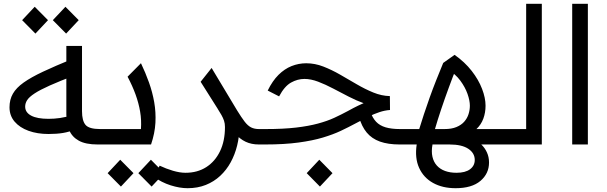

<svg xmlns="http://www.w3.org/2000/svg" viewBox="-20 -760 3192 1010"><path d="M235.2 -55.1Q176.6 -55.1 130.1 -71.9Q83.6 -88.8 56.8 -120.2Q30 -151.7 30 -195.7Q30 -236 47.8 -267.1Q65.6 -298.2 104.6 -325.9Q143.6 -353.5 206.4 -383Q269.2 -412.5 358.9 -449.2L376.2 -364.8Q293.8 -333.5 242 -310.3Q190.1 -287.1 161.8 -268.4Q133.4 -249.7 122.9 -233.4Q112.4 -217 112.4 -199Q112.4 -168.6 144 -151.7Q175.5 -134.9 235.2 -134.9Q264.9 -134.9 295.6 -139.2Q326.2 -143.6 361.6 -154.9L381.5 -81.1Q344.9 -66.1 311.5 -60.6Q278.2 -55.1 235.2 -55.1ZM493.6 0Q430.3 0 394.5 -20Q358.7 -39.9 343.8 -75.8Q329 -111.6 329 -157.9V-518.3H411.4V-175.2Q411.4 -124.8 430.1 -102.9Q448.8 -81.1 506.8 -81.1H537.4V0ZM166.3 -583.3 96.4 -653.9 162.6 -724.4 232.5 -653.9ZM327.8 -583.3 257.9 -653.9 324.2 -724.4 394 -653.9Z M537 0V-81.1H721.4Q724.8 -128.1 717.1 -173Q709.5 -217.9 693 -263.3Q676.5 -308.7 651.1 -356.5L721.5 -427.5Q745.6 -377.2 763.7 -326.3Q781.9 -275.5 791.2 -222.7Q800.5 -169.8 797.6 -114.4Q794.6 -58.9 774.6 0ZM616.1 221.4 546.2 150.9 612.4 80.3 682.3 150.9ZM777.6 221.4 707.7 150.9 773.9 80.3 843.8 150.9Z M966.6 230Q925.6 230 878 215Q830.3 200 788 169.4L819.9 111.5Q852.6 127.2 889.3 138.1Q926 148.9 956 148.9Q1018.4 148.9 1064.9 119.2Q1111.4 89.5 1137.4 35.6Q1163.4 -18.3 1163.4 -91.8Q1163.4 -110.4 1158.4 -125.2Q1153.4 -140 1144.9 -155Q1136.5 -170 1125.5 -186.9L1239.2 -91.8Q1239.2 -42 1227.5 5.3Q1215.9 52.7 1193.7 93.4Q1171.5 134.1 1138.5 164.9Q1105.5 195.7 1062.6 212.8Q1019.6 230 966.6 230ZM1341.9 0Q1302.6 0 1272.2 -14.3Q1241.7 -28.7 1214.7 -59Q1187.7 -89.4 1157.4 -136.7L1035.4 -329.8L1093.2 -402.5L1227.2 -179.3Q1250.2 -141.9 1266.9 -120.2Q1283.6 -98.5 1300.9 -89.8Q1318.3 -81.1 1342.2 -81.1H1350.2V0Z M2082 0Q2021.4 0 1978.5 -15.3Q1935.7 -30.7 1909 -62.9Q1882.3 -95.1 1868.7 -144.5L1928.6 -171.7Q1939.6 -139.6 1958.4 -119.6Q1977.3 -99.5 2008.1 -90.3Q2039 -81.1 2084 -81.1H2108.3V0ZM1350 0V-81.1H1378Q1470.6 -81.1 1537.3 -88.9Q1604 -96.8 1652.6 -110Q1701.3 -123.1 1738.5 -140.3Q1775.6 -157.5 1809.6 -175.8Q1824.7 -184.5 1838.6 -191.5Q1852.5 -198.6 1865.8 -205.1Q1879.2 -211.6 1892.6 -217.3Q1855.2 -230.6 1814.7 -251.5Q1774.2 -272.3 1733.1 -294Q1692 -315.7 1653.5 -330.3Q1615 -344.8 1581.6 -344.8Q1545.2 -344.8 1510.9 -325.6Q1476.5 -306.4 1448.2 -253L1388.3 -283.6Q1413.3 -334.6 1444.9 -366.1Q1476.6 -397.5 1513.7 -412.4Q1550.9 -427.2 1590.9 -427.2Q1636.5 -427.2 1681 -409.9Q1725.5 -392.5 1769 -367.5Q1812.5 -342.5 1856.1 -317Q1899.6 -291.5 1943.4 -273.5Q1987.3 -255.5 2030.9 -254.5L2031.6 -181.4Q2003.9 -179.4 1975.7 -170Q1947.5 -160.7 1916.5 -145.4Q1885.5 -130 1847.5 -109.3Q1813.5 -91 1773 -71.8Q1732.5 -52.7 1678.7 -36.5Q1624.9 -20.3 1550.4 -10.2Q1476 0 1374 0ZM1662.9 221.4 1593.4 150.9 1659.6 80.3 1729.1 150.9Z M2376.6 230Q2307.7 230 2257.8 202.2Q2208 174.4 2184.7 122.9Q2161.3 71.4 2172 0H2108V-81.1H2185.3Q2196 -116.8 2209.9 -158.6Q2223.7 -200.5 2239.9 -245.9Q2256.1 -291.3 2274.6 -338Q2293.1 -384.7 2311.5 -429L2371.3 -471.5Q2424.9 -433.8 2461.2 -387.2Q2497.5 -340.6 2515.8 -292.6Q2534.2 -244.7 2534.2 -204Q2534.2 -167.6 2522.5 -135.8Q2510.7 -104.1 2486.3 -81.1H2612.2V0H2511.8Q2530.2 17.3 2541.3 41.5Q2552.5 65.7 2552.5 94.7Q2552.5 153.3 2507.2 191.7Q2461.9 230 2376.6 230ZM2381.3 148.9Q2427.7 148.9 2452.5 130.4Q2477.4 111.8 2477.4 81.4Q2477.4 45.4 2443.5 22.7Q2409.6 0 2344.4 0H2255.1Q2248.4 36.8 2254.8 64.5Q2261.1 92.2 2278.1 111Q2295.2 129.9 2321.5 139.4Q2347.9 148.9 2381.3 148.9ZM2268.1 -81.1H2318.8Q2355.3 -81.1 2380.8 -91.6Q2406.4 -102.1 2422 -119.8Q2437.7 -137.5 2444.7 -159.6Q2451.7 -181.6 2451.7 -204Q2451.7 -231 2439.2 -266.4Q2426.7 -301.7 2401.3 -336.1Q2376 -370.4 2336.6 -393.5L2379.6 -400.4Q2362.6 -358.4 2341.6 -301.2Q2320.5 -244 2301 -185.9Q2281.5 -127.9 2268.1 -81.1Z M2612 0V-81.1H2747.8V-740H2830.2V0Z M2990 -740H3072.4V0H2990Z"/></svg>

Font: Lexend Medium
Style: Regular
Weight: 500
Designer: Bonnie Shaver-Troup, Thomas Jockin
Foundry: Lexend
Version: Version 1.005